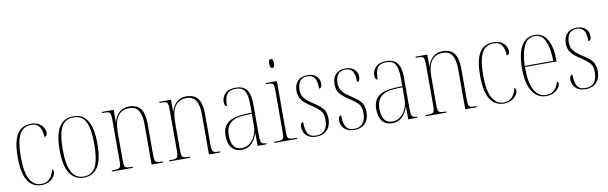

<svg xmlns="http://www.w3.org/2000/svg" viewBox="-48 -1215 5389 1702"><g transform="rotate(-10 2646.5 -364.0)"><path d="M217 10Q171 10 133.5 -16.5Q96 -43 74.5 -104Q53 -165 53 -268Q53 -373 74 -433Q95 -493 132.5 -517.5Q170 -542 218 -542Q260 -542 287.5 -527Q315 -512 329 -488.5Q343 -465 343 -440Q343 -419 334.5 -412.5Q326 -406 317 -406Q317 -459 295 -495.5Q273 -532 219 -532Q177 -532 146 -509Q115 -486 98 -428.5Q81 -371 81 -268Q81 -124 118.5 -62Q156 0 218 0Q271 0 298 -33Q325 -66 334 -111Q347 -104 347 -87Q347 -67 332 -44.5Q317 -22 288.5 -6Q260 10 217 10Z M600 10Q520 10 475 -57Q430 -124 430 -267Q430 -406 472.5 -474Q515 -542 603 -542Q770 -542 770 -267Q770 -123 727 -56.5Q684 10 600 10ZM601 0Q679 0 710.5 -67.5Q742 -135 742 -267Q742 -404 710 -468Q678 -532 602 -532Q523 -532 490.5 -467.5Q458 -403 458 -267Q458 -133 492.5 -66.5Q527 0 601 0Z M854 0V-10H867Q899 -10 913.5 -14.5Q928 -19 932.5 -34.5Q937 -50 937 -85V-451Q937 -486 932.5 -502Q928 -518 914 -522Q900 -526 870 -526H858V-536H964V-430H966Q981 -481 1015 -511.5Q1049 -542 1100 -542Q1173 -542 1206 -498Q1239 -454 1239 -361V-85Q1239 -50 1243 -34.5Q1247 -19 1261.5 -14.5Q1276 -10 1307 -10H1314V0H1211V-367Q1211 -441 1186 -484Q1161 -527 1100 -527Q1035 -527 1000 -479.5Q965 -432 965 -336V-85Q965 -50 969 -34.5Q973 -19 987.5 -14.5Q1002 -10 1034 -10H1043V0Z M1370 0V-10H1383Q1415 -10 1429.5 -14.5Q1444 -19 1448.5 -34.5Q1453 -50 1453 -85V-451Q1453 -486 1448.5 -502Q1444 -518 1430 -522Q1416 -526 1386 -526H1374V-536H1480V-430H1482Q1497 -481 1531 -511.5Q1565 -542 1616 -542Q1689 -542 1722 -498Q1755 -454 1755 -361V-85Q1755 -50 1759 -34.5Q1763 -19 1777.5 -14.5Q1792 -10 1823 -10H1830V0H1727V-367Q1727 -441 1702 -484Q1677 -527 1616 -527Q1551 -527 1516 -479.5Q1481 -432 1481 -336V-85Q1481 -50 1485 -34.5Q1489 -19 1503.5 -14.5Q1518 -10 1550 -10H1559V0Z M2022 10Q1966 10 1933.5 -26.5Q1901 -63 1901 -140Q1901 -216 1949 -253.5Q1997 -291 2095 -296L2164 -299V-371Q2164 -458 2141.5 -495Q2119 -532 2060 -532Q2005 -532 1982 -500.5Q1959 -469 1959 -395Q1936 -395 1936 -436Q1936 -478 1966.5 -510Q1997 -542 2062 -542Q2129 -542 2160.5 -501.5Q2192 -461 2192 -372V-95Q2192 -58 2196 -40Q2200 -22 2211 -16Q2222 -10 2243 -10H2247V0H2165V-113H2163Q2147 -60 2111 -25Q2075 10 2022 10ZM2025 -5Q2065 -5 2096.5 -29.5Q2128 -54 2146 -94.5Q2164 -135 2164 -185V-289L2095 -286Q2005 -282 1967 -242.5Q1929 -203 1929 -137Q1929 -75 1952 -40Q1975 -5 2025 -5Z M2414 -658Q2404 -658 2398.5 -666Q2393 -674 2393 -698Q2393 -721 2398.5 -729.5Q2404 -738 2414 -738Q2423 -738 2429 -729.5Q2435 -721 2435 -698Q2435 -674 2429 -666Q2423 -658 2414 -658ZM2315 0V-10H2335Q2367 -10 2382 -14.5Q2397 -19 2401 -34.5Q2405 -50 2405 -85V-447Q2405 -483 2401.5 -500Q2398 -517 2384.5 -521.5Q2371 -526 2341 -526H2332V-536H2433V-85Q2433 -50 2437 -34.5Q2441 -19 2455.5 -14.5Q2470 -10 2502 -10H2520V0Z M2695 10Q2650 10 2623 -6.5Q2596 -23 2584.5 -47.5Q2573 -72 2573 -95Q2573 -117 2580.5 -127.5Q2588 -138 2599 -138Q2599 -69 2619.5 -34.5Q2640 0 2695 0Q2745 0 2771.5 -32Q2798 -64 2798 -127Q2798 -154 2791.5 -174.5Q2785 -195 2766 -214Q2747 -233 2711 -258Q2671 -283 2644 -305.5Q2617 -328 2603 -354.5Q2589 -381 2589 -419Q2589 -475 2620 -508Q2651 -541 2707 -541Q2759 -541 2787.5 -514Q2816 -487 2816 -448Q2816 -405 2790 -405Q2790 -473 2770 -502Q2750 -531 2707 -531Q2659 -531 2638 -501.5Q2617 -472 2617 -425Q2617 -376 2642.5 -346.5Q2668 -317 2721 -283Q2769 -254 2797.5 -221Q2826 -188 2826 -128Q2826 -64 2790.5 -27Q2755 10 2695 10Z M3037 10Q2992 10 2965 -6.5Q2938 -23 2926.5 -47.5Q2915 -72 2915 -95Q2915 -117 2922.5 -127.5Q2930 -138 2941 -138Q2941 -69 2961.5 -34.5Q2982 0 3037 0Q3087 0 3113.5 -32Q3140 -64 3140 -127Q3140 -154 3133.5 -174.5Q3127 -195 3108 -214Q3089 -233 3053 -258Q3013 -283 2986 -305.5Q2959 -328 2945 -354.5Q2931 -381 2931 -419Q2931 -475 2962 -508Q2993 -541 3049 -541Q3101 -541 3129.5 -514Q3158 -487 3158 -448Q3158 -405 3132 -405Q3132 -473 3112 -502Q3092 -531 3049 -531Q3001 -531 2980 -501.5Q2959 -472 2959 -425Q2959 -376 2984.5 -346.5Q3010 -317 3063 -283Q3111 -254 3139.5 -221Q3168 -188 3168 -128Q3168 -64 3132.5 -27Q3097 10 3037 10Z M3378 10Q3322 10 3289.5 -26.5Q3257 -63 3257 -140Q3257 -216 3305 -253.5Q3353 -291 3451 -296L3520 -299V-371Q3520 -458 3497.5 -495Q3475 -532 3416 -532Q3361 -532 3338 -500.5Q3315 -469 3315 -395Q3292 -395 3292 -436Q3292 -478 3322.5 -510Q3353 -542 3418 -542Q3485 -542 3516.5 -501.5Q3548 -461 3548 -372V-95Q3548 -58 3552 -40Q3556 -22 3567 -16Q3578 -10 3599 -10H3603V0H3521V-113H3519Q3503 -60 3467 -25Q3431 10 3378 10ZM3381 -5Q3421 -5 3452.5 -29.5Q3484 -54 3502 -94.5Q3520 -135 3520 -185V-289L3451 -286Q3361 -282 3323 -242.5Q3285 -203 3285 -137Q3285 -75 3308 -40Q3331 -5 3381 -5Z M3677 0V-10H3690Q3722 -10 3736.5 -14.5Q3751 -19 3755.5 -34.5Q3760 -50 3760 -85V-451Q3760 -486 3755.5 -502Q3751 -518 3737 -522Q3723 -526 3693 -526H3681V-536H3787V-430H3789Q3804 -481 3838 -511.5Q3872 -542 3923 -542Q3996 -542 4029 -498Q4062 -454 4062 -361V-85Q4062 -50 4066 -34.5Q4070 -19 4084.5 -14.5Q4099 -10 4130 -10H4137V0H4034V-367Q4034 -441 4009 -484Q3984 -527 3923 -527Q3858 -527 3823 -479.5Q3788 -432 3788 -336V-85Q3788 -50 3792 -34.5Q3796 -19 3810.5 -14.5Q3825 -10 3857 -10H3866V0Z M4379 10Q4333 10 4295.5 -16.5Q4258 -43 4236.5 -104Q4215 -165 4215 -268Q4215 -373 4236 -433Q4257 -493 4294.5 -517.5Q4332 -542 4380 -542Q4422 -542 4449.5 -527Q4477 -512 4491 -488.5Q4505 -465 4505 -440Q4505 -419 4496.5 -412.5Q4488 -406 4479 -406Q4479 -459 4457 -495.5Q4435 -532 4381 -532Q4339 -532 4308 -509Q4277 -486 4260 -428.5Q4243 -371 4243 -268Q4243 -124 4280.5 -62Q4318 0 4380 0Q4433 0 4460 -33Q4487 -66 4496 -111Q4509 -104 4509 -87Q4509 -67 4494 -44.5Q4479 -22 4450.5 -6Q4422 10 4379 10Z M4763 10Q4684 10 4638 -61Q4592 -132 4592 -262Q4592 -403 4634 -472.5Q4676 -542 4754 -542Q4827 -542 4866 -474.5Q4905 -407 4905 -291V-277H4620Q4620 -132 4658.5 -66Q4697 0 4763 0Q4810 0 4838 -28Q4866 -56 4877 -100Q4890 -96 4890 -81Q4890 -64 4875.5 -43Q4861 -22 4832.5 -6Q4804 10 4763 10ZM4877 -287Q4875 -400 4846 -466Q4817 -532 4754 -532Q4688 -532 4656 -467.5Q4624 -403 4620 -287Z M5119 10Q5074 10 5047 -6.5Q5020 -23 5008.5 -47.5Q4997 -72 4997 -95Q4997 -117 5004.5 -127.5Q5012 -138 5023 -138Q5023 -69 5043.5 -34.5Q5064 0 5119 0Q5169 0 5195.5 -32Q5222 -64 5222 -127Q5222 -154 5215.5 -174.5Q5209 -195 5190 -214Q5171 -233 5135 -258Q5095 -283 5068 -305.5Q5041 -328 5027 -354.5Q5013 -381 5013 -419Q5013 -475 5044 -508Q5075 -541 5131 -541Q5183 -541 5211.5 -514Q5240 -487 5240 -448Q5240 -405 5214 -405Q5214 -473 5194 -502Q5174 -531 5131 -531Q5083 -531 5062 -501.5Q5041 -472 5041 -425Q5041 -376 5066.5 -346.5Q5092 -317 5145 -283Q5193 -254 5221.5 -221Q5250 -188 5250 -128Q5250 -64 5214.5 -27Q5179 10 5119 10Z"/></g></svg>

Font: Noto Serif Display Condensed Thin
Style: Regular
Weight: 100
Width: 3
Designer: Monotype Design Team
Foundry: Monotype Imaging Inc.
Version: Version 2.009